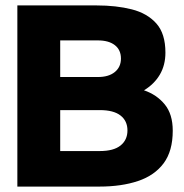

<svg xmlns="http://www.w3.org/2000/svg" viewBox="-20 -688 679 708"><path d="M44 0V-668H336Q409 -668 466 -653.5Q523 -639 556.5 -601.5Q590 -564 590 -494Q590 -448 569.5 -413Q549 -378 511 -355Q558 -339 587.5 -303Q617 -267 617 -206Q617 -131 583.5 -86Q550 -41 489 -20.5Q428 0 347 0ZM202 -404H341Q381 -404 403.5 -422.5Q426 -441 426 -472Q426 -504 403.5 -521.5Q381 -539 341 -539H202ZM202 -131H348Q399 -131 424.5 -151.5Q450 -172 450 -207Q450 -242 424.5 -262Q399 -282 348 -282H202Z"/></svg>

Font: Atkinson Hyperlegible
Style: Bold
Weight: 700
Designer: Elliott Scott, Megan Eiswerth, Linus Boman, Theodore Petrosky
Foundry: Braille Institute
Version: Version 1.006; ttfautohint (v1.8.3)